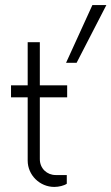

<svg xmlns="http://www.w3.org/2000/svg" viewBox="-20 -737 444 765"><path d="M348.1 -716.8 243.2 -486.8H285.2L403.8 -716.8ZM138.7 -568.8H90.3V-397H23.9V-349.1H90.3V-97.2C90.3 -39.1 138.7 7.8 196.3 7.8C214.8 7.8 235.8 2.4 246.1 -4.9V-39.6H201.7C167.5 -39.6 138.7 -65.4 138.7 -103V-349.1H247.6V-397H138.7Z"/></svg>

Font: Now Light
Style: Regular
Weight: 300
Designer: Alfredo Marco Pradil
Foundry: Alfredo Marco Pradil
Version: Version 1.200;hotconv 1.0.109;makeotfexe 2.5.65596